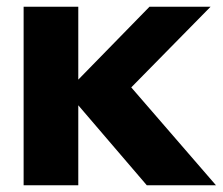

<svg xmlns="http://www.w3.org/2000/svg" viewBox="-20 -549 660 569"><path d="M50 0V-529H212V-313L423 -529H604L369 -290L620 0H415L212 -237V0Z"/></svg>

Font: Rosa Sans Black
Style: Regular
Weight: 900
Designer: Pentagram / MCKL
Foundry: Pentagram / MCKL
Version: Version 1.005;September 16, 2019;FontCreator 11.5.0.2425 64-